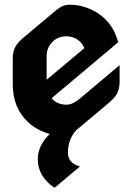

<svg xmlns="http://www.w3.org/2000/svg" viewBox="-20 -567 562 816"><path d="M338.4 -362.3Q332 -378.4 319.3 -390.6Q296.4 -412.6 261.2 -412.6Q226.6 -412.6 203.6 -389.6Q178.2 -364.7 178.2 -328.6V-228ZM191.4 2.4Q135.7 -13.2 98.1 -48.8Q34.2 -109.9 34.2 -208.5V-318.4Q34.2 -349.6 46.4 -370.1Q57.1 -388.2 81.1 -408.2L220.2 -524.9Q246.6 -546.9 275.4 -546.9Q300.8 -546.9 318.4 -543Q382.3 -528.3 424.3 -488.3Q467.8 -446.8 481.9 -387.2L199.2 -149.4Q223.1 -122.1 262.7 -122.1Q288.6 -122.1 318.8 -147.5L488.3 -290V-218.8Q488.3 -189 476.1 -167Q466.3 -149.9 441.4 -128.9L302.2 -12.2Q268.6 27.3 268.6 82.5Q268.6 126 319.8 140.6L213.9 229.5H209Q140.6 181.2 140.6 109.9Q140.6 51.3 191.4 2.4Z"/></svg>

Font: Gothica
Style: Bold
Weight: 700
Designer: Wojciech Kalinowski "wmk69" (wmk69@o2.pl)
Foundry: Wojciech Kalinowski "wmk69" (wmk69@o2.pl)
Version: Version 2.1.0; 2021-05-14